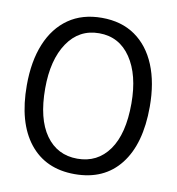

<svg xmlns="http://www.w3.org/2000/svg" viewBox="-74 -694 712 772"><g transform="rotate(10 281.5 -308.0)"><path d="M281 11Q162 11 96 -72.5Q30 -156 30 -308Q30 -406 59.5 -477.5Q89 -549 145 -588Q201 -627 281 -627Q361 -627 417 -588Q473 -549 502.5 -477.5Q532 -406 532 -308Q532 -156 466.5 -72.5Q401 11 281 11ZM281 -52Q363 -52 410 -118Q457 -184 457 -308Q457 -425 410 -494.5Q363 -564 281 -564Q199 -564 152 -494.5Q105 -425 105 -308Q105 -184 152 -118Q199 -52 281 -52Z"/></g></svg>

Font: Inconsolata SemiExpanded
Style: Regular
Weight: 400
Width: 6
Monospace: yes
Designer: Raph Levien, Cyreal, Brenton Simpson
Foundry: Raph Levien, Cyreal, Google
Version: Version 3.100; ttfautohint (v1.8.4.7-5d5b)